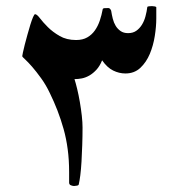

<svg xmlns="http://www.w3.org/2000/svg" viewBox="-20 -522 575 628"><path d="M491.2 -461.9Q491.2 -435.5 486.3 -404.3Q481.4 -373 470 -345.7Q458.5 -318.4 439 -300Q419.4 -281.7 390.1 -281.7Q369.6 -281.7 350.1 -291.3Q330.6 -300.8 314 -324.7Q306.6 -306.2 295.7 -294.2Q284.7 -282.2 272.5 -275.1Q260.3 -268.1 247.8 -265.6Q235.4 -263.2 223.6 -263.2Q227.5 -251.5 232.4 -231.2Q237.3 -210.9 241.2 -188.2Q245.1 -165.5 247.6 -143.3Q250 -121.1 250 -105Q250 -76.7 249 -47.6Q248 -18.6 246.6 6.6Q245.1 31.7 242.7 51Q240.2 70.3 237.8 80.1Q237.8 84 231.9 85.2Q226.1 86.4 222.2 86.4Q218.3 86.4 212.2 84.2Q206.1 82 206.1 75.2V41Q206.1 1 201.4 -33.9Q196.8 -68.8 188 -100.1Q179.2 -131.3 168 -160.4Q156.7 -189.5 143.1 -217.3Q130.4 -244.1 114.5 -266.1Q98.6 -288.1 85.2 -303.5Q71.8 -318.8 62.3 -327.6Q52.7 -336.4 52.7 -337.9Q52.7 -339.4 54.9 -350.1Q57.1 -360.8 61 -376Q64.9 -391.1 69.8 -408.7Q74.7 -426.3 79.3 -441.4Q84 -456.5 88.1 -466.1Q92.3 -475.6 94.7 -475.6Q100.6 -475.6 110.6 -462.4Q120.6 -449.2 136.5 -433.3Q152.3 -417.5 175 -404.3Q197.8 -391.1 229 -391.1Q250.5 -391.1 265.4 -399.7Q280.3 -408.2 290.3 -422.4Q300.3 -436.5 306.4 -454.6Q312.5 -472.7 315.9 -491.7Q316.4 -495.1 323 -495.4Q329.6 -495.6 334.5 -495.6Q338.4 -495.6 341.1 -491.7Q343.8 -487.8 343.8 -485.8Q345.7 -473.6 348.9 -460.7Q352.1 -447.8 358.4 -437.5Q364.7 -427.2 374.5 -420.4Q384.3 -413.6 398.9 -413.6Q414.6 -413.6 425.5 -421.1Q436.5 -428.7 444.1 -440.9Q451.7 -453.1 455.8 -468.5Q460 -483.9 461.9 -499.5Q464.4 -502 477.1 -502Q481 -502 486.1 -501Q491.2 -500 491.2 -498Z"/></svg>

Font: Accordance
Style: Bold
Weight: 700
Version: Version 1.2 (build January 31, 2020) Miklal Software Solutio